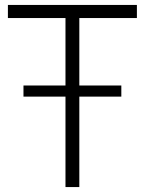

<svg xmlns="http://www.w3.org/2000/svg" viewBox="-20 -757 586 777"><path d="M245 0V-366H75V-411H245V-684H12V-737H534V-684H301V-411H471V-366H301V0Z"/></svg>

Font: Tomorrow Light
Style: Regular
Weight: 300
Designer: Tony de Marco, Monica Rizzolli
Foundry: Just in Type
Version: Version 2.002